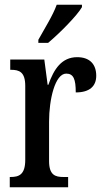

<svg xmlns="http://www.w3.org/2000/svg" viewBox="-20 -786 437 806"><path d="M141 -619V-606H182C232 -648 304 -721 324 -756V-766H218C202 -721 168 -668 141 -619ZM21 0H266V-43H246C212 -43 186 -51 186 -110V-276C186 -368 211 -477 258 -477C289 -477 298 -453 298 -398C356 -398 384 -424 384 -468C384 -515 358 -546 304 -546C239 -546 206 -496 183 -430H180L166 -536H23V-493H26C61 -493 86 -484 86 -425V-115C86 -52 59 -43 24 -43H21Z"/></svg>

Font: Noto Serif Ethiopic ExtraCondensed Medium
Style: Regular
Weight: 500
Width: 2
Designer: Monotype Design Team
Foundry: Monotype Imaging Inc.
Version: Version 2.102